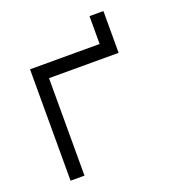

<svg xmlns="http://www.w3.org/2000/svg" viewBox="-117 -717 735 810"><g transform="rotate(-20 250.0 -312.5)"><path d="M62.5 -500Q62.5 -500 62.5 0H125V-437.5H437.5V-625H375Q375 -625 375 -500Z"/></g></svg>

Font: CalcUnifontExMono
Style: Regular
Weight: 500
Version: Version 15.0.06